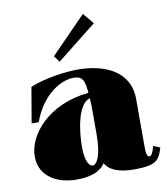

<svg xmlns="http://www.w3.org/2000/svg" viewBox="-87 -849 820 937"><g transform="rotate(-10 323.0 -380.5)"><path d="M215 15C287 15 335 -2 360 -41C380 -3 432 15 502 15C614 15 628 -9 646 -68L613 -82C605 -51 597 -35 586 -35C575 -35 571 -53 571 -90V-321C571 -466 439 -513 315 -513C250 -513 146 -498 78 -469L48 -293H83C134 -432 233 -477 287 -477C335 -477 341 -452 347 -392C148 -373 35 -240 35 -131C35 -23 135 15 215 15ZM307 -39C292 -39 270 -59 270 -137C270 -218 288 -348 349 -365C351 -345 351 -322 351 -296V-184C351 -77 325 -39 307 -39ZM432 -722 387 -776 212 -597 235 -566Z"/></g></svg>

Font: Sprat Condensed Black
Style: Regular
Weight: 900
Designer: Ethan Nakache
Foundry: Collletttivo
Version: Version 2.000;Glyphs 3.2 (3217)